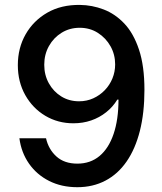

<svg xmlns="http://www.w3.org/2000/svg" viewBox="-20 -758 666 788"><path d="M297.4 10.3Q232.4 10.3 181.6 -15.4Q130.9 -41 99.1 -86.4Q67.4 -131.8 59.6 -190.4H168.9Q179.2 -145 211.7 -115.7Q244.1 -86.4 297.4 -86.4Q351.1 -86.4 388.7 -117.9Q426.3 -149.4 446.3 -208.5Q466.3 -267.6 466.3 -349.1H461.4Q443.4 -319.3 415.8 -297.4Q388.2 -275.4 354.2 -263.7Q320.3 -252 281.2 -252Q217.8 -252 166 -282.7Q114.3 -313.5 83.7 -367.7Q53.2 -421.9 53.2 -490.7Q53.2 -561 85.2 -617.2Q117.2 -673.3 174.3 -706.1Q231.4 -738.8 308.1 -737.8Q357.9 -737.3 405.3 -719.2Q452.6 -701.2 490.5 -661.1Q528.3 -621.1 550.5 -554.2Q572.8 -487.3 572.8 -389.2Q572.8 -294.4 554 -220.5Q535.2 -146.5 499.5 -95Q463.9 -43.5 412.6 -16.6Q361.3 10.3 297.4 10.3ZM304.7 -342.3Q335.9 -342.3 362.8 -354.5Q389.6 -366.7 409.9 -387.7Q430.2 -408.7 441.4 -436Q452.6 -463.4 452.6 -493.7Q452.6 -534.2 433.6 -568.1Q414.6 -602.1 381.8 -623Q349.1 -644 307.1 -644Q266.1 -644 233.2 -623.8Q200.2 -603.5 180.9 -569.1Q161.6 -534.7 161.6 -492.2Q161.6 -450.2 180.4 -416.3Q199.2 -382.3 231.4 -362.3Q263.7 -342.3 304.7 -342.3Z"/></svg>

Font: Inter 16pt Medium
Style: Regular
Weight: 500
Version: Version 4.001;git-66647c0bb